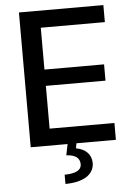

<svg xmlns="http://www.w3.org/2000/svg" viewBox="-62 -774 726 1033"><g transform="rotate(-5 301.5 -257.5)"><path d="M80 0H279L267 60C316 62 340 81 340 115C339 147 309 162 249 163V213C347 212 404 176 405 113C404 67 374 36 322 27L327 0H540V-91H190V-322H512V-410H190V-636H536V-728H80Z"/></g></svg>

Font: Wafeq Medium
Style: Regular
Weight: 500
Designer: Rasmus Andersson & Azza Alameddine
Foundry: Google & TypeTogether
Version: Version 3.000;January 28, 2025;FontCreator 15.0.0.3014 64-bi